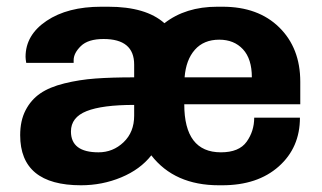

<svg xmlns="http://www.w3.org/2000/svg" viewBox="-20 -541 958 571"><path d="M642 -521Q748 -521 810.5 -459.5Q873 -398 873 -298V-231H528Q528 -88 637 -88Q691 -88 713.5 -119.5Q736 -151 736 -191H872Q872 -102 809 -46Q746 10 641 10H631Q499 10 430 -79Q397 -37 340.5 -13.5Q284 10 221 10Q40 10 40 -139Q40 -182 56 -213Q72 -244 99.5 -263Q127 -282 171.5 -293Q216 -304 264 -307.5Q312 -311 379 -311V-349Q379 -425 288 -425Q242 -425 220.5 -404Q199 -383 199 -362V-354H58Q56 -366 56 -372Q56 -437 118.5 -479Q181 -521 281 -521H302Q414 -521 469 -472Q532 -521 626 -521ZM632 -423Q586 -423 559.5 -393Q533 -363 529 -311H729Q729 -366 702.5 -394.5Q676 -423 632 -423ZM379 -229Q284 -229 237.5 -210.5Q191 -192 191 -150Q191 -88 273 -88Q316 -88 347.5 -118Q379 -148 379 -197Z"/></svg>

Font: Chivo
Style: Bold
Weight: 700
Designer: Hector Gatti
Foundry: Omnibus-Type
Version: Version 1.007;PS 001.007;hotconv 1.0.88;makeotf.lib2.5.64775